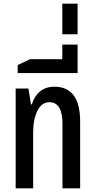

<svg xmlns="http://www.w3.org/2000/svg" viewBox="-20 -1034 522 1054"><path d="M66 0V-548H136L150 -461H155Q168 -506 199.5 -532Q231 -558 279 -558Q348 -558 384 -511Q420 -464 420 -364V0H323V-354Q323 -473 251 -473Q209 -473 185.5 -426Q162 -379 162 -307V0Z M77 -633V-677L145 -709H322V-789H406V-633Z M322 -846V-1014H406V-846Z"/></svg>

Font: Noto Sans Thai ExtCond Med
Style: Regular
Weight: 500
Width: 2
Designer: Monotype Design Team
Foundry: Monotype Imaging Inc.
Version: Version 2.002; ttfautohint (v1.8.4.7-5d5b)